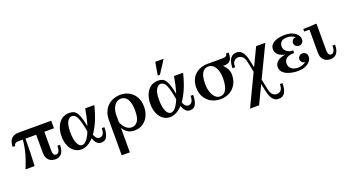

<svg xmlns="http://www.w3.org/2000/svg" viewBox="-63 -1450 4418 2438"><g transform="rotate(-20 2145.5 -231.0)"><path d="M574 -367H99Q35 -367 35 -324H0Q0 -361 11.5 -394.5Q23 -428 53.5 -448.5Q84 -469 138 -469H574ZM444 -392V-113Q444 -80 454.5 -62Q465 -44 487 -44Q500 -44 512 -52.5Q524 -61 531.5 -82.5Q539 -104 539 -144H574Q574 -66 543.5 -28Q513 10 459 10Q438 10 416 4Q394 -2 375.5 -17.5Q357 -33 345.5 -59.5Q334 -86 334 -128V-392ZM154 -377H189Q189 -265 186.5 -174Q184 -83 179 0H56Q74 -45 89.5 -86.5Q105 -128 117.5 -172Q130 -216 139.5 -266Q149 -316 154 -377Z M811 5Q759 5 718 -24.5Q677 -54 653 -108.5Q629 -163 629 -238Q629 -306 651 -362Q673 -418 716 -451Q759 -484 824 -484Q858 -484 883 -471.5Q908 -459 927.5 -425.5Q947 -392 963.5 -330.5Q980 -269 995 -171H960Q940 -301 913.5 -367.5Q887 -434 837 -434Q802 -434 776.5 -390.5Q751 -347 751 -248Q751 -151 775.5 -97.5Q800 -44 839 -44Q864 -44 890 -68.5Q916 -93 942 -144.5Q968 -196 991 -276.5Q1014 -357 1033 -469H1156Q1124 -338 1082 -247Q1040 -156 994 -100.5Q948 -45 901 -20Q854 5 811 5ZM1080 10Q1046 10 1025 -8.5Q1004 -27 991.5 -55Q979 -83 972.5 -114.5Q966 -146 960 -171H995Q1009 -115 1028.5 -85Q1048 -55 1078 -55Q1094 -55 1109.5 -64Q1125 -73 1135 -95.5Q1145 -118 1145 -161H1180Q1180 -86 1157.5 -38Q1135 10 1080 10Z M1510 -479Q1575 -479 1627.5 -450Q1680 -421 1711.5 -366Q1743 -311 1743 -233Q1743 -162 1715.5 -107Q1688 -52 1640.5 -21Q1593 10 1531 10Q1470 10 1432 -17Q1394 -44 1375 -83V-155Q1403 -91 1437.5 -65.5Q1472 -40 1509 -40Q1558 -40 1589 -83.5Q1620 -127 1620 -228Q1620 -324 1589 -377Q1558 -430 1501 -430Q1461 -430 1433 -405.5Q1405 -381 1390 -340.5Q1375 -300 1375 -250V250H1265V-224Q1265 -282 1280.5 -324.5Q1296 -367 1321.5 -397Q1347 -427 1378.5 -445Q1410 -463 1444.5 -471Q1479 -479 1510 -479Z M2011 5Q1959 5 1918 -24.5Q1877 -54 1853 -108.5Q1829 -163 1829 -238Q1829 -306 1851 -362Q1873 -418 1916 -451Q1959 -484 2024 -484Q2058 -484 2083 -471.5Q2108 -459 2127.5 -425.5Q2147 -392 2163.5 -330.5Q2180 -269 2195 -171H2160Q2140 -301 2113.5 -367.5Q2087 -434 2037 -434Q2002 -434 1976.5 -390.5Q1951 -347 1951 -248Q1951 -151 1975.5 -97.5Q2000 -44 2039 -44Q2064 -44 2090 -68.5Q2116 -93 2142 -144.5Q2168 -196 2191 -276.5Q2214 -357 2233 -469H2356Q2324 -338 2282 -247Q2240 -156 2194 -100.5Q2148 -45 2101 -20Q2054 5 2011 5ZM2280 10Q2246 10 2225 -8.5Q2204 -27 2191.5 -55Q2179 -83 2172.5 -114.5Q2166 -146 2160 -171H2195Q2209 -115 2228.5 -85Q2248 -55 2278 -55Q2294 -55 2309.5 -64Q2325 -73 2335 -95.5Q2345 -118 2345 -161H2380Q2380 -86 2357.5 -38Q2335 10 2280 10ZM2041 -545 2071 -720H2184L2071 -545Z M2690 -469H2888Q2952 -469 2952 -512H2987Q2988 -472 2978 -439.5Q2968 -407 2940 -390Q2912 -373 2858 -378L2809 -383ZM2570 -242Q2570 -175 2587.5 -126Q2605 -77 2633 -51Q2661 -25 2695 -25L2690 10Q2623 10 2568 -19Q2513 -48 2480.5 -103Q2448 -158 2448 -235Q2448 -311 2480.5 -363.5Q2513 -416 2568 -442.5Q2623 -469 2690 -469L2685 -434Q2643 -434 2617.5 -409Q2592 -384 2581 -340.5Q2570 -297 2570 -242ZM2809 -227Q2809 -295 2792 -341Q2775 -387 2746.5 -410.5Q2718 -434 2685 -434L2690 -469Q2757 -450 2811.5 -415.5Q2866 -381 2898.5 -335Q2931 -289 2931 -235Q2931 -158 2898.5 -103Q2866 -48 2811.5 -19Q2757 10 2690 10L2695 -25Q2738 -25 2762.5 -53Q2787 -81 2798 -127Q2809 -173 2809 -227Z M3462 87H3497Q3497 163 3472 210.5Q3447 258 3387 258Q3352 258 3329.5 242Q3307 226 3293 201Q3279 176 3271 147Q3263 118 3257 93L3173 -314Q3161 -371 3135 -392.5Q3109 -414 3079 -414Q3063 -414 3044.5 -406Q3026 -398 3013 -375.5Q3000 -353 3000 -308H2965Q2965 -391 2995 -435Q3025 -479 3078 -479Q3113 -479 3135 -463Q3157 -447 3171.5 -422Q3186 -397 3194 -368.5Q3202 -340 3208 -314L3292 93Q3304 150 3329 171.5Q3354 193 3383 193Q3403 193 3421 184Q3439 175 3450.5 152Q3462 129 3462 87ZM3343 -469H3467L3121 250H2999Z M3509 -124Q3509 -174 3553.5 -207Q3598 -240 3702 -247L3700 -234Q3638 -241 3600.5 -258.5Q3563 -276 3546 -302Q3529 -328 3529 -358Q3529 -391 3547 -414.5Q3565 -438 3594.5 -452Q3624 -466 3659 -472.5Q3694 -479 3728 -479Q3794 -479 3836.5 -459.5Q3879 -440 3899.5 -411.5Q3920 -383 3920 -353Q3920 -322 3901.5 -304.5Q3883 -287 3858 -287Q3832 -287 3814 -304.5Q3796 -322 3796 -346Q3796 -368 3811 -386Q3826 -404 3855 -401Q3835 -420 3806.5 -430Q3778 -440 3746 -440Q3696 -440 3670.5 -416.5Q3645 -393 3645 -357Q3645 -328 3660 -305.5Q3675 -283 3702 -270Q3729 -257 3767 -257V-222Q3711 -222 3681.5 -207.5Q3652 -193 3641 -171.5Q3630 -150 3630 -128Q3630 -84 3662.5 -57Q3695 -30 3749 -30Q3782 -30 3811 -40Q3840 -50 3860 -68Q3831 -66 3816 -84Q3801 -102 3801 -124Q3801 -148 3819 -165Q3837 -182 3863 -182Q3888 -182 3906.5 -165Q3925 -148 3925 -116Q3925 -87 3904.5 -58Q3884 -29 3841 -9.5Q3798 10 3730 10Q3695 10 3656 2.5Q3617 -5 3584 -20.5Q3551 -36 3530 -62Q3509 -88 3509 -124Z M4176 10Q4155 10 4133 4Q4111 -2 4092.5 -17.5Q4074 -33 4062.5 -59.5Q4051 -86 4051 -128V-427L4044 -434H3980V-469Q4006 -469 4036.5 -469.5Q4067 -470 4097.5 -472Q4128 -474 4154 -477L4161 -469V-113Q4161 -80 4171.5 -62Q4182 -44 4204 -44Q4217 -44 4228.5 -52.5Q4240 -61 4248 -82.5Q4256 -104 4256 -144H4291Q4291 -66 4261 -28Q4231 10 4176 10Z"/></g></svg>

Font: Brygada 1918 SemiBold
Style: Regular
Weight: 600
Designer: Mateusz Machalski | Borys Kosmynka | Przemek Hoffer
Foundry: NIEPODLEGLA 2018
Version: Version 3.006